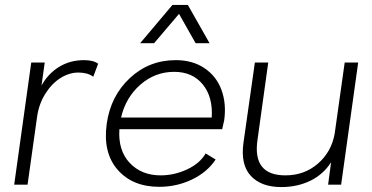

<svg xmlns="http://www.w3.org/2000/svg" viewBox="-20 -756 1522 786"><path d="M324.2 -509.8Q362.3 -509.8 381.8 -495.1L361.8 -441.9Q338.9 -459 300.8 -459Q263.7 -459 228 -436.8Q192.4 -414.6 165.8 -372.6Q139.2 -330.6 131.8 -277.8L92.8 0H38.1L107.9 -500H163.1L149.9 -405.8Q177.2 -455.1 222.2 -482.4Q267.1 -509.8 324.2 -509.8Z M631.8 8.8Q522.5 8.8 461.4 -61.3Q400.4 -131.3 417 -250Q433.1 -363.3 511.7 -436.5Q590.3 -509.8 699.7 -509.8Q768.1 -509.8 816.9 -477.1Q865.7 -444.3 886.5 -388.4Q907.2 -332.5 897.9 -264.2Q892.6 -237.8 889.6 -227.1H468.8Q462.9 -140.1 511 -89.1Q559.1 -38.1 637.7 -38.1Q693.4 -38.1 745.8 -62.5Q798.3 -86.9 821.8 -127.9L862.8 -103Q828.6 -51.3 766.1 -21.2Q703.6 8.8 631.8 8.8ZM475.6 -274.9H846.7Q852.1 -358.9 810.1 -410.4Q768.1 -461.9 692.9 -461.9Q614.7 -461.9 554.7 -409.4Q494.6 -356.9 475.6 -274.9ZM553.7 -579.1 686 -735.8H749L837.9 -579.1H780.8L712.9 -699.2L610.8 -579.1Z M1131.3 9.8Q1049.8 9.8 1007.1 -35.6Q964.4 -81.1 976.6 -170.9L1023.4 -500H1078.1L1034.2 -184.1Q1012.7 -38.1 1148.4 -38.1Q1226.1 -38.1 1281.5 -86.2Q1336.9 -134.3 1350.1 -209L1391.1 -500H1446.3L1376.5 0H1323.2L1335.4 -91.8Q1303.7 -42 1250.5 -16.1Q1197.3 9.8 1131.3 9.8Z"/></svg>

Font: Human Sans Light
Style: Italic
Weight: 300
Italic angle: -8°
Designer: Tim Radville
Foundry: Continuum
Version: Version 1.000;FEAKit 1.0